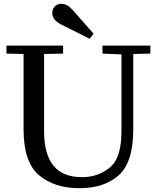

<svg xmlns="http://www.w3.org/2000/svg" viewBox="-20 -980 821 1010"><path d="M14 -740H312V-698L212 -696V-288Q212 -48 411 -48Q496 -48 557.5 -98.5Q619 -149 619 -288V-694L519 -698V-740H771V-698L681 -696V-300Q681 -126 604.5 -58Q528 10 398 10Q266 10 185 -58.5Q104 -127 104 -300V-696L14 -698ZM255 -912Q255 -932 268.5 -946Q282 -960 303 -960Q333 -960 361 -929L472 -803L452 -776L304 -850Q255 -874 255 -912Z"/></svg>

Font: Minipax
Style: Regular
Weight: 400
Designer: Raphaël Ronot, Igor Stepanchenko (Cyrillic)
Foundry: steppetype
Version: Version 1.002